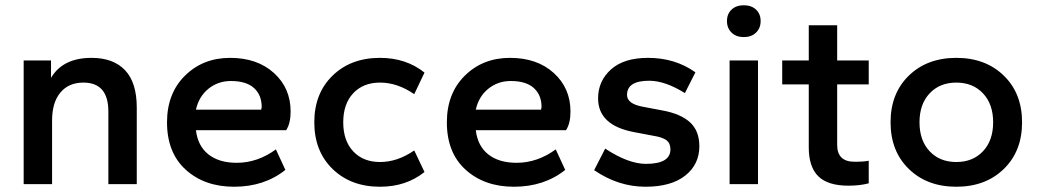

<svg xmlns="http://www.w3.org/2000/svg" viewBox="-20 -700 3951 730"><path d="M500 0H392V-276Q392 -386 297 -386Q241 -386 209.5 -348Q178 -310 178 -242V0H70V-470H174V-404Q219 -480 328 -480Q411 -480 455.5 -433Q500 -386 500 -291Z M870 10Q758 10 686.5 -54.5Q615 -119 615 -235Q615 -345 683.5 -412.5Q752 -480 855 -480Q958 -480 1021.5 -422.5Q1085 -365 1085 -276Q1085 -231 1068 -205H725Q732 -145 772.5 -113Q813 -81 880 -81Q959 -81 1029 -132L1065 -54Q985 10 870 10ZM858 -392Q809 -392 772.5 -362.5Q736 -333 725 -283H973Q975 -291 975 -293Q975 -339 945.5 -365.5Q916 -392 858 -392Z M1425 10Q1314 10 1244.5 -57.5Q1175 -125 1175 -235Q1175 -345 1244.5 -412.5Q1314 -480 1425 -480Q1524 -480 1594 -424L1555 -342Q1491 -386 1425 -386Q1361 -386 1323 -345.5Q1285 -305 1285 -235Q1285 -165 1323 -124.5Q1361 -84 1425 -84Q1491 -84 1555 -128L1594 -46Q1524 10 1425 10Z M1934 10Q1822 10 1750.5 -54.5Q1679 -119 1679 -235Q1679 -345 1747.5 -412.5Q1816 -480 1919 -480Q2022 -480 2085.5 -422.5Q2149 -365 2149 -276Q2149 -231 2132 -205H1789Q1796 -145 1836.5 -113Q1877 -81 1944 -81Q2023 -81 2093 -132L2129 -54Q2049 10 1934 10ZM1922 -392Q1873 -392 1836.5 -362.5Q1800 -333 1789 -283H2037Q2039 -291 2039 -293Q2039 -339 2009.5 -365.5Q1980 -392 1922 -392Z M2434 10Q2331 10 2239 -53L2281 -135Q2369 -77 2436 -77Q2529 -77 2529 -132Q2529 -155 2514.5 -166.5Q2500 -178 2463 -184L2389 -198Q2254 -224 2254 -326Q2254 -392 2303 -436Q2352 -480 2444 -480Q2547 -480 2624 -425L2584 -346Q2509 -393 2448 -393Q2364 -393 2364 -339Q2364 -305 2425 -294L2499 -280Q2569 -267 2604 -234.5Q2639 -202 2639 -144Q2639 -75 2585.5 -32.5Q2532 10 2434 10Z M2862 0H2754V-470H2862ZM2854.5 -576Q2837 -559 2808 -559Q2779 -559 2761.5 -576Q2744 -593 2744 -620Q2744 -647 2761.5 -663.5Q2779 -680 2808 -680Q2837 -680 2854.5 -663.5Q2872 -647 2872 -620Q2872 -593 2854.5 -576Z M3206 6Q3128 6 3091.5 -29.5Q3055 -65 3055 -140V-379H2954V-470H3055V-604H3163V-470H3283V-379H3163V-149Q3163 -85 3229 -85Q3266 -85 3283 -89V-3Q3249 6 3206 6Z M3796.5 -57.5Q3727 10 3616 10Q3505 10 3435.5 -57.5Q3366 -125 3366 -235Q3366 -345 3435.5 -412.5Q3505 -480 3616 -480Q3727 -480 3796.5 -412.5Q3866 -345 3866 -235Q3866 -125 3796.5 -57.5ZM3514.5 -125Q3553 -84 3616 -84Q3679 -84 3717.5 -125Q3756 -166 3756 -235Q3756 -304 3717.5 -345Q3679 -386 3616 -386Q3553 -386 3514.5 -345Q3476 -304 3476 -235Q3476 -166 3514.5 -125Z"/></svg>

Font: Celebes SemiBold
Style: Regular
Weight: 600
Designer: Anugrah Pasau
Foundry: Lafontype
Version: Version 1.000